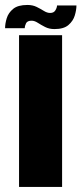

<svg xmlns="http://www.w3.org/2000/svg" viewBox="-55 -736 321 756"><path d="M20 0V-597.5H189.5V0ZM159.5 -621.5Q138.5 -621.5 122.5 -629.8Q106.5 -638 93.8 -646.2Q81 -654.5 69.5 -654.5Q52.5 -654.5 47.5 -644.2Q42.5 -634 42.5 -625H-35Q-35 -643 -28.5 -664.2Q-22 -685.5 -3.2 -701Q15.5 -716.5 53 -716.5Q73.5 -716.5 89.2 -708.8Q105 -701 117.8 -693Q130.5 -685 142.5 -685Q157 -685 163.2 -695.5Q169.5 -706 169.5 -714.5H246Q246 -697 239.5 -675.2Q233 -653.5 214.5 -637.5Q196 -621.5 159.5 -621.5Z"/></svg>

Font: Anybody Condensed ExtraBold
Style: Regular
Weight: 800
Width: 3
Designer: Tyler Finck
Foundry: Etcetera Type Company
Version: Version 1.010; ttfautohint (v1.8.3) -l 8 -r 50 -G 200 -x 14 